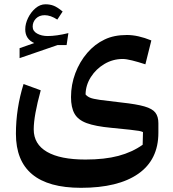

<svg xmlns="http://www.w3.org/2000/svg" viewBox="-20 -625 808 895"><path d="M657.7 -325.2Q623.5 -336.4 595.7 -343.3Q567.9 -350.1 552.2 -350.1Q506.3 -350.1 467 -326.9Q427.7 -303.7 403.6 -265.9Q379.4 -228 378.9 -184.6Q386.7 -175.3 399.7 -169.7Q412.6 -164.1 445.8 -159.4Q479 -154.8 547.4 -147Q616.2 -139.6 653.3 -128.9Q690.4 -118.2 704.3 -99.9Q718.3 -81.5 718.3 -50.8V-6.3Q718.3 119.6 624.5 185.1Q530.8 250.5 357.4 250.5Q54.2 250.5 54.2 -1.5Q54.2 -119.1 89.8 -233.4L169.9 -204.1Q137.2 -85 137.2 -22Q137.2 46.9 199 82.8Q260.7 118.7 378.4 118.7Q467.8 118.7 532 101.6Q596.2 84.5 645 49.8L646.5 -9.3Q639.6 -12.7 627.7 -14.9Q615.7 -17.1 586.2 -20.3Q556.6 -23.4 497.6 -29.3Q424.8 -36.1 384.3 -51Q343.8 -65.9 327.4 -95Q311 -124 311 -172.4Q311 -230.5 331.1 -283.7Q351.1 -336.9 386.5 -378.2Q421.9 -419.4 467.8 -440.9Q510.7 -461.9 571.8 -461.9Q623 -461.9 685.5 -436.5ZM132.3 -501Q132.3 -480 153.1 -468.5Q173.8 -457 202.1 -457Q242.7 -457 298.8 -470.7L290.5 -415H248.5L71.3 -354V-400.4L139.6 -424.3Q97.7 -442.9 97.7 -488.3Q97.7 -514.2 110.8 -541.3Q124 -568.4 145.5 -586.7Q167 -605 191.9 -605Q213.4 -605 230.7 -598.1Q248 -591.3 272 -571.3L247.1 -533.7Q215.8 -554.2 188.5 -554.2Q163.1 -554.2 147.7 -538.6Q132.3 -522.9 132.3 -501Z"/></svg>

Font: Pinar DS1 SemiBold
Style: Regular
Weight: 600
Designer: Amin Abedi
Version: Version 3.000